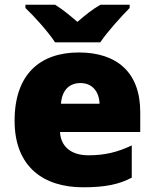

<svg xmlns="http://www.w3.org/2000/svg" viewBox="-20 -786 658 816"><path d="M214 -606H406C437 -652 497 -718 531 -752V-766H407C372 -746 344 -723 309 -693C274 -723 249 -744 214 -766H88V-752C126 -716 184 -652 214 -606ZM315 -563C152 -563 42 -472 42 -273C42 -76 166 10 333 10C429 10 487 -3 540 -31V-168C479 -139 425 -126 356 -126C278 -126 238 -167 235 -225H576V-310C576 -479 476 -563 315 -563ZM322 -433C374 -433 402 -394 403 -345H239C244 -406 277 -433 322 -433Z"/></svg>

Font: Noto Sans Lao UI Blk
Style: Regular
Weight: 900
Designer: Monotype Design Team
Foundry: Monotype Imaging Inc.
Version: Version 2.000